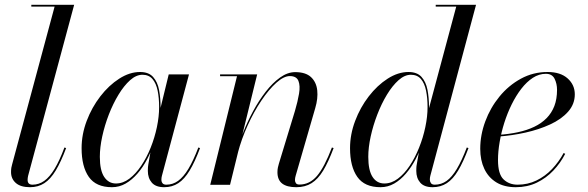

<svg xmlns="http://www.w3.org/2000/svg" viewBox="-20 -770 2450 800"><path d="M105 10Q66 10 46 -7.5Q26 -25 26 -53Q26 -63 27.2 -70.8Q28.5 -78.5 30.5 -85L207.5 -742.5H110.5V-750H289L97 -37Q96 -33 95.5 -28.2Q95 -23.5 95 -20.5Q95 -0.5 115.5 -0.5Q142 -0.5 164.5 -16.5Q187 -32.5 207.5 -66.5Q228 -100.5 248.5 -155.5L255.5 -153Q234 -95.5 212.2 -59.5Q190.5 -23.5 164.8 -6.8Q139 10 105 10Z M446.5 10Q380 10 350 -33Q320 -76 320 -152.5Q320 -210 341.2 -266.2Q362.5 -322.5 398 -368.5Q433.5 -414.5 476.8 -442.2Q520 -470 563.5 -470Q599.5 -470 618 -449.2Q636.5 -428.5 642.8 -395Q649 -361.5 649 -324.5Q649 -291 642.5 -253.2Q636 -215.5 623.5 -178Q611 -140.5 593.2 -106.8Q575.5 -73 552.8 -46.8Q530 -20.5 503.5 -5.2Q477 10 446.5 10ZM463 -5.5Q492.5 -5.5 519 -25.5Q545.5 -45.5 568.2 -79.2Q591 -113 607.8 -154.8Q624.5 -196.5 633.8 -240.5Q643 -284.5 643 -324Q643 -362 636.8 -392.5Q630.5 -423 615.2 -440.8Q600 -458.5 573.5 -458.5Q547.5 -458.5 522 -435.8Q496.5 -413 473.8 -375.5Q451 -338 433.5 -292.8Q416 -247.5 406 -201.5Q396 -155.5 396 -116.5Q396 -60 414.2 -32.8Q432.5 -5.5 463 -5.5ZM664 10Q629 10 612.5 -9Q596 -28 596 -58Q596 -66.5 596.5 -73.2Q597 -80 598 -85L610 -154L633.5 -229L647 -312.5L683 -460H767.5L654.5 -37Q652.5 -29.5 652.5 -21Q652.5 -12.5 657.2 -6.5Q662 -0.5 673 -0.5Q700 -0.5 722.2 -16.5Q744.5 -32.5 765 -66.5Q785.5 -100.5 806.5 -155.5L813.5 -153Q792 -95.5 770.2 -59.5Q748.5 -23.5 723 -6.8Q697.5 10 664 10Z M1214.5 10Q1175.5 10 1155.8 -5.2Q1136 -20.5 1136 -52.5Q1136 -63.5 1138 -72.5Q1140 -81.5 1142 -88L1209 -308Q1220.5 -347 1226 -379.8Q1231.5 -412.5 1223.5 -432.8Q1215.5 -453 1187.5 -453Q1162.5 -453 1131.2 -425Q1100 -397 1068.8 -350.5Q1037.5 -304 1011.8 -247.2Q986 -190.5 971 -133H966Q975 -171.5 992.8 -216.8Q1010.5 -262 1034.5 -306.5Q1058.5 -351 1087.2 -388Q1116 -425 1147.2 -447.2Q1178.5 -469.5 1210 -469.5Q1253.5 -469.5 1275.8 -448.8Q1298 -428 1301.8 -394Q1305.5 -360 1293.5 -319.5L1212 -38Q1210.5 -33.5 1209.8 -28.8Q1209 -24 1209 -20Q1209 -12.5 1213 -6.8Q1217 -1 1228 -1Q1270 -1 1300.8 -37Q1331.5 -73 1363 -155.5L1370 -153Q1348.5 -95.5 1326.8 -59.5Q1305 -23.5 1278.2 -6.8Q1251.5 10 1214.5 10ZM856 0 967.5 -452.5H897V-460H1051.5L938.5 0Z M1782.5 10Q1747.5 10 1731 -9Q1714.5 -28 1714.5 -58Q1714.5 -62 1714.8 -69.5Q1715 -77 1716.5 -85L1728.5 -154L1756 -237.5L1761.5 -297L1881 -742.5H1795.5V-750H1963.5L1773 -37.5Q1771 -30 1771 -21.5Q1771 -13.5 1775.5 -7Q1780 -0.5 1791.5 -0.5Q1818.5 -0.5 1840.8 -16.2Q1863 -32 1883.5 -66.2Q1904 -100.5 1925 -155.5L1932 -153Q1910.5 -95.5 1889 -59.5Q1867.5 -23.5 1841.8 -6.8Q1816 10 1782.5 10ZM1565.5 10Q1499 10 1468.8 -33Q1438.5 -76 1438.5 -152.5Q1438.5 -210 1459.8 -266.2Q1481 -322.5 1516.5 -368.5Q1552 -414.5 1595.2 -442.2Q1638.5 -470 1682 -470Q1717.5 -470 1736 -449.8Q1754.5 -429.5 1761 -396.5Q1767.5 -363.5 1767.5 -324.5Q1767.5 -291 1761 -253.2Q1754.5 -215.5 1742 -178Q1729.5 -140.5 1711.8 -106.8Q1694 -73 1671.5 -46.8Q1649 -20.5 1622.5 -5.2Q1596 10 1565.5 10ZM1581.5 -5.5Q1611 -5.5 1637.8 -25.5Q1664.5 -45.5 1687 -79.2Q1709.5 -113 1726.2 -154.8Q1743 -196.5 1752.2 -240.5Q1761.5 -284.5 1761.5 -324Q1761.5 -362 1755.2 -392.5Q1749 -423 1733.8 -440.8Q1718.5 -458.5 1692 -458.5Q1666 -458.5 1640.5 -435.8Q1615 -413 1592.2 -375.5Q1569.5 -338 1552 -292.5Q1534.5 -247 1524.5 -201.2Q1514.5 -155.5 1514.5 -116.5Q1514.5 -60.5 1532.2 -33Q1550 -5.5 1581.5 -5.5Z M2129 10Q2081 10 2048 -10.2Q2015 -30.5 1998 -66.5Q1981 -102.5 1981 -150Q1981 -207.5 2002 -264.2Q2023 -321 2061 -367.5Q2099 -414 2150.2 -442Q2201.5 -470 2261.5 -470Q2315.5 -470 2345.2 -443.2Q2375 -416.5 2375 -377Q2375 -336 2347 -304.5Q2319 -273 2272.2 -251.5Q2225.5 -230 2169.2 -217.5Q2113 -205 2056 -201V-208Q2100.5 -211 2138.5 -219.2Q2176.5 -227.5 2206.2 -241.8Q2236 -256 2257.2 -277.5Q2278.5 -299 2289.8 -328.2Q2301 -357.5 2301 -396Q2301 -421 2290.8 -441.8Q2280.5 -462.5 2254.5 -462.5Q2226 -462.5 2200.2 -445.8Q2174.5 -429 2152.2 -400.2Q2130 -371.5 2112 -335Q2094 -298.5 2081.2 -258.2Q2068.5 -218 2061.8 -178Q2055 -138 2055 -103.5Q2055 -44.5 2078.2 -22.5Q2101.5 -0.5 2136.5 -0.5Q2179 -0.5 2215.2 -18Q2251.5 -35.5 2280 -65.5Q2308.5 -95.5 2328.5 -132.5L2335 -129Q2315.5 -91 2285.8 -59.5Q2256 -28 2216.8 -9Q2177.5 10 2129 10Z"/></svg>

Font: Bodoni Moda 28pt
Style: Italic
Weight: 400
Italic angle: -13°
Designer: Owen Earl
Foundry: indestructible type
Version: Version 2.004